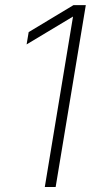

<svg xmlns="http://www.w3.org/2000/svg" viewBox="-20 -748 364 768"><path d="M323.2 -727.5 202.6 0H159.2L272 -681.2H271L86.4 -570.3L94.7 -619.6L273.9 -727.5Z"/></svg>

Font: Inter Display ExtraLight
Style: Italic
Weight: 200
Italic angle: -9.39999°
Designer: Rasmus Andersson
Foundry: rsms
Version: Version 4.000;git-a52131595